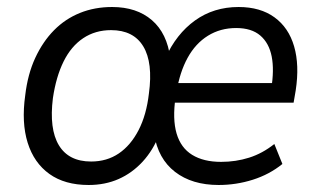

<svg xmlns="http://www.w3.org/2000/svg" viewBox="-20 -519 908 548"><path d="M233 9Q165 9 121 -22.5Q77 -54 59 -111.5Q41 -169 52 -247Q59 -307 80.5 -353.5Q102 -400 134 -432.5Q166 -465 208 -482Q250 -499 300 -499Q370 -499 413.5 -461.5Q457 -424 466 -353H452Q483 -422 536.5 -460.5Q590 -499 661 -499Q723 -499 763.5 -469.5Q804 -440 819.5 -386.5Q835 -333 824 -261L818 -226H462L471 -282H773L754 -265Q763 -319 755.5 -357.5Q748 -396 723 -417.5Q698 -439 654 -439Q609 -439 573.5 -417Q538 -395 515.5 -354Q493 -313 484 -257L481 -241Q472 -179 484 -138Q496 -97 528.5 -77Q561 -57 611 -57Q653 -57 691 -69Q729 -81 763 -108L786 -51Q749 -21 701.5 -6Q654 9 604 9Q528 9 479.5 -28.5Q431 -66 420 -136H435Q417 -90 387 -57.5Q357 -25 318.5 -8Q280 9 233 9ZM240 -58Q285 -58 319 -81Q353 -104 375.5 -147.5Q398 -191 405 -252Q417 -340 389 -386.5Q361 -433 297 -433Q252 -433 217.5 -410Q183 -387 161.5 -343.5Q140 -300 131 -239Q120 -151 148 -104.5Q176 -58 240 -58Z"/></svg>

Font: Nunito Sans 10pt SemiCondensed
Style: Italic
Weight: 400
Width: 4
Italic angle: -9°
Designer: Vernon Adams
Foundry: Vernon Adams
Version: Version 3.101;gftools[0.9.27]